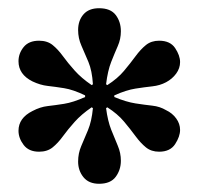

<svg xmlns="http://www.w3.org/2000/svg" viewBox="-20 -783 483 467"><path d="M221 -336Q196 -336 183 -352Q170 -368 170 -390Q170 -410 177.5 -427.5Q185 -445 194 -466.5Q203 -488 206 -520L203 -522Q178 -505 161.5 -486.5Q145 -468 133 -451.5Q121 -435 108 -424.5Q95 -414 75 -414Q50 -414 37.5 -430.5Q25 -447 25 -465Q25 -496 59 -513Q78 -523 96 -525Q114 -527 136 -530.5Q158 -534 187 -547V-551Q158 -565 136 -568.5Q114 -572 96 -574Q78 -576 59 -585Q25 -602 25 -634Q25 -653 37.5 -668.5Q50 -684 75 -684Q95 -684 108 -673.5Q121 -663 133 -646.5Q145 -630 161.5 -611.5Q178 -593 203 -576L206 -578Q204 -611 195 -632.5Q186 -654 178 -672Q170 -690 170 -710Q170 -733 183 -748Q196 -763 221 -763Q249 -763 261.5 -746.5Q274 -730 274 -707Q274 -688 266.5 -671Q259 -654 250.5 -632.5Q242 -611 238 -578L241 -576Q266 -592 281.5 -610.5Q297 -629 309.5 -646Q322 -663 335 -673.5Q348 -684 367 -684Q394 -684 406 -666Q418 -648 418 -632Q418 -617 408.5 -604Q399 -591 384 -583Q369 -575 350.5 -573Q332 -571 309.5 -567.5Q287 -564 258 -551V-547Q287 -535 309.5 -531.5Q332 -528 350.5 -526Q369 -524 384 -515Q399 -508 408.5 -495Q418 -482 418 -467Q418 -451 406 -432.5Q394 -414 367 -414Q348 -414 335 -424.5Q322 -435 309.5 -452Q297 -469 281.5 -487.5Q266 -506 241 -522L238 -520Q242 -489 250.5 -467.5Q259 -446 266.5 -428.5Q274 -411 274 -392Q274 -370 261.5 -353Q249 -336 221 -336Z"/></svg>

Font: Libre Bodoni Medium
Style: Regular
Weight: 500
Designer: Pablo Impallari, Rodrigo Fuenzalida
Foundry: Impallari Type
Version: Version 2.005;gftools[0.9.23]